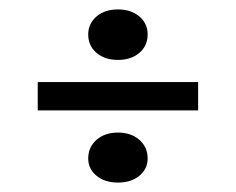

<svg xmlns="http://www.w3.org/2000/svg" viewBox="-20 -504 500 407"><path d="M230 -223Q258 -223 275.5 -207.5Q293 -192 293 -168Q293 -146 275.5 -131.5Q258 -117 230 -117Q202 -117 184.5 -131.5Q167 -146 167 -168Q167 -192 184.5 -207.5Q202 -223 230 -223ZM230 -484Q258 -484 275.5 -469Q293 -454 293 -431Q293 -407 275.5 -392Q258 -377 230 -377Q202 -377 184.5 -392Q167 -407 167 -431Q167 -454 184.5 -469Q202 -484 230 -484ZM60 -270V-330H400V-270Z"/></svg>

Font: Kalnia Glaze Thin
Style: Bold
Weight: 700
Version: Version 1.110